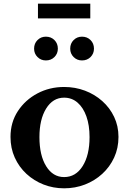

<svg xmlns="http://www.w3.org/2000/svg" viewBox="-20 -1012 700 1042"><path d="M328 -540Q388 -540 441 -520Q494 -500 535 -463.5Q576 -427 599.5 -377.5Q623 -328 623 -269Q623 -208 599.5 -157Q576 -106 535 -68.5Q494 -31 441 -10.5Q388 10 328 10Q269 10 216.5 -10.5Q164 -31 123.5 -68.5Q83 -106 60 -157Q37 -208 37 -269Q37 -348 77 -409Q117 -470 183 -505Q249 -540 328 -540ZM328 -482Q267 -482 230.5 -423Q194 -364 194 -268Q194 -169 230.5 -110Q267 -51 328 -51Q391 -51 428.5 -110.5Q466 -170 466 -268Q466 -332 449 -380Q432 -428 401 -455Q370 -482 328 -482ZM165 -748Q165 -776 183.5 -794.5Q202 -813 229 -813Q257 -813 275.5 -794.5Q294 -776 294 -748Q294 -721 275.5 -702.5Q257 -684 229 -684Q202 -684 183.5 -702.5Q165 -721 165 -748ZM361 -748Q361 -776 379.5 -794.5Q398 -813 425 -813Q453 -813 471.5 -794.5Q490 -776 490 -748Q490 -721 471.5 -702.5Q453 -684 425 -684Q398 -684 379.5 -702.5Q361 -721 361 -748ZM470 -912H186V-992H470Z"/></svg>

Font: Libre Baskerville
Style: Bold
Weight: 700
Designer: Pablo Impallari, Rodrigo Fuenzalida
Foundry: Pablo Impallari, Rodrigo Fuenzalida
Version: Version 1.051; ttfautohint (v1.8.4.7-5d5b)